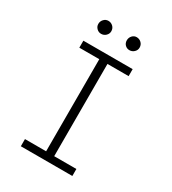

<svg xmlns="http://www.w3.org/2000/svg" viewBox="-187 -874 875 975"><g transform="rotate(30 250.0 -387.0)"><path d="M91 0V-42H215V-582H98V-623H387V-582H263V-41H393V0ZM158 -698Q143 -698 132 -709Q121 -720 121 -735Q121 -751 132 -762.5Q143 -774 158 -774Q174 -774 185.5 -763Q197 -752 197 -735Q197 -720 185.5 -709Q174 -698 158 -698ZM324 -698Q309 -698 298.5 -708.5Q288 -719 288 -735Q288 -751 298.5 -762.5Q309 -774 324 -774Q340 -774 351.5 -763Q363 -752 363 -735Q363 -720 351.5 -709Q340 -698 324 -698Z"/></g></svg>

Font: Inconsolata Light
Style: Regular
Weight: 300
Designer: Raph Levien, Cyreal, Brenton Simpson
Foundry: Raph Levien, Cyreal, Google
Version: Version 3.001